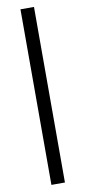

<svg xmlns="http://www.w3.org/2000/svg" viewBox="-108 -828 479 1077"><g transform="rotate(-10 131.5 -290.0)"><path d="M170 -790V210H93V-790Z"/></g></svg>

Font: Georama Extended
Style: Regular
Weight: 400
Width: 7
Designer: Jean-Baptiste Levee
Foundry: Production Type
Version: Version 1.000